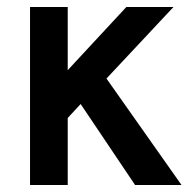

<svg xmlns="http://www.w3.org/2000/svg" viewBox="-20 -546 540 550"><path d="M285 -321 500 -16H367L211 -248L174 -208V-16H66V-526H174V-345L342 -526H477Z"/></svg>

Font: D2Coding ligature
Style: Bold
Weight: 700
Monospace: yes
Designer: Yong-Rak Park; Jeong-Hwan Yoon; Sang-Min Lee;
Foundry: NHN Corporation
Version: Version 1.3.2; Build 20180524